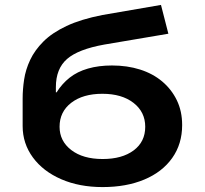

<svg xmlns="http://www.w3.org/2000/svg" viewBox="-20 -750 832 780"><path d="M397 10Q302 10 228.5 -22Q155 -54 113.5 -110.5Q72 -167 72 -238V-350Q72 -387 78 -427Q84 -467 102.5 -506.5Q121 -546 156.5 -581.5Q192 -617 250.5 -644.5Q309 -672 396 -689L634 -730L664 -613L404 -569Q298 -550 252.5 -510.5Q207 -471 207 -396V-375H210Q232 -410 263 -434.5Q294 -459 337.5 -471.5Q381 -484 435 -484Q497 -484 549 -467.5Q601 -451 639 -419Q677 -387 698.5 -342.5Q720 -298 720 -242Q720 -165 679.5 -108Q639 -51 566 -20.5Q493 10 397 10ZM397 -104Q476 -104 523 -139Q570 -174 570 -235Q570 -295 522.5 -332Q475 -369 396 -369Q317 -369 269.5 -332.5Q222 -296 222 -235Q222 -177 269.5 -140.5Q317 -104 397 -104Z"/></svg>

Font: Nunito Sans 7pt Expanded
Style: Bold
Weight: 700
Width: 7
Designer: Vernon Adams
Foundry: Vernon Adams
Version: Version 3.101;gftools[0.9.27]